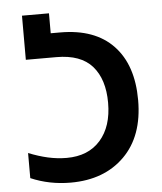

<svg xmlns="http://www.w3.org/2000/svg" viewBox="-52 -760 688 815"><g transform="rotate(-5 292.0 -352.0)"><path d="M217 10Q360 10 446 -75.5Q532 -161 532 -314Q532 -464 453.5 -546.5Q375 -629 227 -629H187V-714H72V-526H202Q306 -526 355 -470Q404 -414 404 -314Q404 -213 352.5 -154.5Q301 -96 209 -96Q169 -96 129 -105Q89 -114 47 -131V-24Q126 10 217 10Z"/></g></svg>

Font: Noto Sans Georgian SemiCondensed Semi
Style: Regular
Weight: 600
Width: 4
Designer: Monotype Design Team
Foundry: Monotype Imaging Inc.
Version: Version 1.901